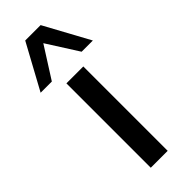

<svg xmlns="http://www.w3.org/2000/svg" viewBox="-281 -783 811 811"><g transform="rotate(-45 125.0 -377.5)"><path d="M74 0V-504H175V0ZM-31 -553 79 -755H171L281 -553H214L125 -693L36 -553Z"/></g></svg>

Font: Mulish ExtraLight SemiBold
Style: Regular
Weight: 600
Version: Version 3.603